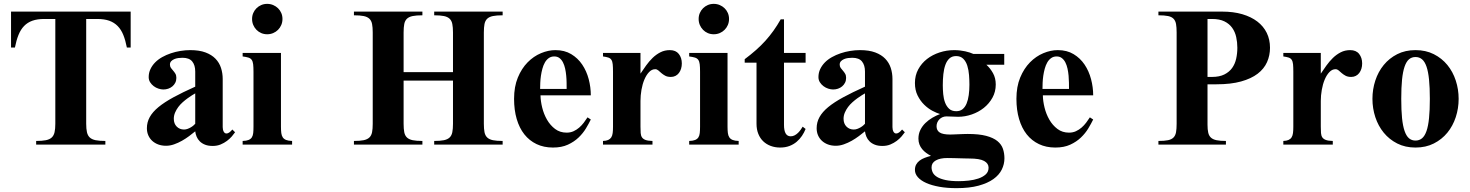

<svg xmlns="http://www.w3.org/2000/svg" viewBox="-20 -748 7601 993"><path d="M636.2 -502Q628.9 -539.6 617.7 -567.4Q606.4 -595.2 588.4 -613.5Q570.3 -631.8 544.7 -640.9Q519 -649.9 482.9 -649.9H425.8V-107.9Q425.8 -81.5 429.7 -64.2Q433.6 -46.9 444.3 -36.9Q455.1 -26.9 474.4 -22.9Q493.7 -19 524.9 -19V0H167V-19Q198.2 -19 217.5 -22.9Q236.8 -26.9 247.6 -36.9Q258.3 -46.9 262.2 -64.2Q266.1 -81.5 266.1 -107.9V-649.9H209Q173.3 -649.9 147.7 -640.9Q122.1 -631.8 104.5 -613.5Q86.9 -595.2 75.7 -567.4Q64.5 -539.6 57.1 -502H37.1V-688H655.8V-502Z M1195.8 -64Q1189.5 -54.7 1179 -42.5Q1168.5 -30.3 1153.8 -19.3Q1139.2 -8.3 1120.8 -0.7Q1102.5 6.8 1080.1 6.8Q1056.6 6.8 1040.3 0.2Q1023.9 -6.3 1013.2 -17.1Q1002.4 -27.8 996.8 -41.5Q991.2 -55.2 989.7 -68.8Q975.6 -57.1 958.3 -44.2Q940.9 -31.2 921.1 -20Q901.4 -8.8 880.4 -1.5Q859.4 5.9 838.9 5.9Q816.9 5.9 798.8 -0.7Q780.8 -7.3 767.6 -19.3Q754.4 -31.2 747.1 -47.9Q739.7 -64.5 739.7 -85Q739.7 -115.7 754.4 -142.3Q769 -168.9 799.6 -194.1Q830.1 -219.2 877.2 -244.9Q924.3 -270.5 989.7 -299.8V-377.9Q989.7 -411.1 974.1 -430.2Q958.5 -449.2 923.8 -449.2Q913.6 -449.2 902.1 -447.8Q890.6 -446.3 881.1 -442.1Q871.6 -438 865.2 -431.2Q858.9 -424.3 858.9 -414.1Q858.9 -403.8 864 -396.7Q869.1 -389.6 875.5 -382.6Q881.8 -375.5 887 -366.9Q892.1 -358.4 892.1 -345.2Q892.1 -331.1 886.5 -320.1Q880.9 -309.1 871.6 -301.3Q862.3 -293.5 850.1 -289.3Q837.9 -285.2 824.7 -285.2Q813 -285.2 799.6 -289.6Q786.1 -293.9 774.9 -302.5Q763.7 -311 756.3 -322.8Q749 -334.5 749 -349.1Q749 -371.6 758.1 -390.6Q767.1 -409.7 782.5 -425.3Q797.9 -440.9 818.8 -452.6Q839.8 -464.4 863.8 -472.4Q887.7 -480.5 913.3 -484.6Q939 -488.8 963.9 -488.8Q1010.7 -488.8 1042.7 -476.8Q1074.7 -464.8 1094.5 -444.3Q1114.3 -423.8 1123 -396.7Q1131.8 -369.6 1131.8 -339.8V-90.8Q1131.8 -76.7 1137 -67.1Q1142.1 -57.6 1151.4 -57.6Q1164.6 -57.6 1181.6 -78.1ZM989.7 -265.1Q983.4 -261.7 972.9 -255.1Q962.4 -248.5 950 -239.5Q937.5 -230.5 924.8 -219.2Q912.1 -208 902.1 -194.6Q892.1 -181.2 885.5 -165.8Q878.9 -150.4 878.9 -133.8Q878.9 -108.4 894 -93.3Q909.2 -78.1 931.6 -78.1Q940.9 -78.1 950.2 -81.5Q959.5 -85 967.3 -89.6Q975.1 -94.2 981 -99.4Q986.8 -104.5 989.7 -107.9Z M1440.9 -649.9Q1440.9 -633.3 1434.8 -618.9Q1428.7 -604.5 1418 -593.8Q1407.2 -583 1392.8 -576.9Q1378.4 -570.8 1361.8 -570.8Q1345.2 -570.8 1331.1 -576.9Q1316.9 -583 1306.4 -593.8Q1295.9 -604.5 1289.8 -618.9Q1283.7 -633.3 1283.7 -649.9Q1283.7 -666.5 1289.8 -680.7Q1295.9 -694.8 1306.4 -705.3Q1316.9 -715.8 1331.1 -721.9Q1345.2 -728 1361.8 -728Q1378.4 -728 1392.8 -721.9Q1407.2 -715.8 1418 -705.3Q1428.7 -694.8 1434.8 -680.7Q1440.9 -666.5 1440.9 -649.9ZM1234.9 0V-19Q1254.4 -19.5 1265.6 -24.2Q1276.9 -28.8 1282.5 -37.6Q1288.1 -46.4 1289.6 -60.1Q1291 -73.7 1291 -92.8V-377Q1291 -400.9 1289.3 -415.5Q1287.6 -430.2 1281.7 -438.5Q1275.9 -446.8 1264.6 -450.2Q1253.4 -453.6 1234.9 -456.1V-474.1H1433.1V-92.8Q1433.1 -73.7 1434.8 -60.1Q1436.5 -46.4 1442.4 -37.6Q1448.2 -28.8 1459.7 -24.2Q1471.2 -19.5 1490.7 -19V0Z M2225.6 0V-19Q2256.8 -19 2275.9 -22.9Q2294.9 -26.9 2305.4 -36.9Q2315.9 -46.9 2319.3 -64.2Q2322.8 -81.5 2322.8 -107.9V-331.1H2067.4V-107.9Q2067.4 -81.5 2070.8 -64.2Q2074.2 -46.9 2084.7 -36.9Q2095.2 -26.9 2114.3 -22.9Q2133.3 -19 2164.6 -19V0H1810.5V-19Q1841.8 -19 1860.8 -22.9Q1879.9 -26.9 1890.4 -36.9Q1900.9 -46.9 1904.3 -64.2Q1907.7 -81.5 1907.7 -107.9V-580.1Q1907.7 -606.4 1904.3 -623.8Q1900.9 -641.1 1890.4 -651.1Q1879.9 -661.1 1860.8 -665Q1841.8 -668.9 1810.5 -668.9V-688H2164.6V-668.9Q2133.3 -668.9 2114.3 -665Q2095.2 -661.1 2084.7 -651.1Q2074.2 -641.1 2070.8 -623.8Q2067.4 -606.4 2067.4 -580.1V-375H2322.8V-580.1Q2322.8 -606.4 2319.3 -623.8Q2315.9 -641.1 2305.4 -651.1Q2294.9 -661.1 2275.9 -665Q2256.8 -668.9 2225.6 -668.9V-688H2579.6V-668.9Q2548.3 -668.9 2529.3 -665Q2510.3 -661.1 2499.8 -651.1Q2489.3 -641.1 2485.8 -623.8Q2482.4 -606.4 2482.4 -580.1V-107.9Q2482.4 -81.5 2485.8 -64.2Q2489.3 -46.9 2499.8 -36.9Q2510.3 -26.9 2529.3 -22.9Q2548.3 -19 2579.6 -19V0Z M3035.6 -129.9Q3025.4 -108.9 3010.3 -83.7Q2995.1 -58.6 2972.2 -36.6Q2949.2 -14.6 2917 0.2Q2884.8 15.1 2839.8 15.1Q2792.5 15.1 2755.1 -2.7Q2717.8 -20.5 2691.9 -53.2Q2666 -85.9 2652.3 -132.6Q2638.7 -179.2 2638.7 -236.8Q2638.7 -299.8 2658.2 -346.9Q2677.7 -394 2708.7 -425.5Q2739.7 -457 2777.8 -472.9Q2815.9 -488.8 2852.5 -488.8Q2899.9 -488.8 2934.3 -468Q2968.8 -447.3 2991.2 -413.8Q3013.7 -380.4 3024.7 -338.6Q3035.6 -296.9 3035.6 -254.9H2775.4Q2775.9 -225.1 2784.2 -191.4Q2792.5 -157.7 2809.1 -128.9Q2825.7 -100.1 2850.8 -81.1Q2876 -62 2910.6 -62Q2930.2 -62 2946.3 -69.3Q2962.4 -76.7 2975.6 -88.1Q2988.8 -99.6 2999.3 -113.5Q3009.8 -127.4 3018.6 -141.1ZM2910.6 -288.1Q2910.6 -302.2 2910.4 -320.1Q2910.2 -337.9 2908.4 -356.7Q2906.7 -375.5 2902.8 -393.3Q2898.9 -411.1 2891.8 -425Q2884.8 -439 2873.8 -447.5Q2862.8 -456.1 2846.7 -456.1Q2830.1 -456.1 2818.1 -447.5Q2806.2 -439 2798.1 -424.8Q2790 -410.6 2785.2 -392.6Q2780.3 -374.5 2777.6 -356Q2774.9 -337.4 2774.2 -319.6Q2773.4 -301.8 2773.4 -288.1Z M3292.5 -474.1V-367.2Q3306.2 -387.7 3321.5 -409.2Q3336.9 -430.7 3355.2 -448.5Q3373.5 -466.3 3395.5 -477.5Q3417.5 -488.8 3444.3 -488.8Q3475.1 -488.8 3490.7 -469Q3506.3 -449.2 3506.3 -419.9Q3506.3 -405.3 3502.4 -392.6Q3498.5 -379.9 3491.2 -370.4Q3483.9 -360.8 3473.4 -355.5Q3462.9 -350.1 3449.7 -350.1Q3432.1 -350.1 3420.4 -356.4Q3408.7 -362.8 3400.4 -370.1Q3392.1 -377.4 3384.8 -383.8Q3377.4 -390.1 3368.7 -390.1Q3351.1 -390.1 3336.9 -375.2Q3322.8 -360.4 3312.7 -336.7Q3302.7 -313 3297.6 -283.7Q3292.5 -254.4 3292.5 -226.1V-92.8Q3292.5 -73.7 3293.5 -60.1Q3294.4 -46.4 3300.3 -37.6Q3306.2 -28.8 3318.6 -24.2Q3331.1 -19.5 3354.5 -19V0H3098.6V-19Q3115.2 -19.5 3125.5 -24.2Q3135.7 -28.8 3141.4 -37.6Q3147 -46.4 3148.7 -60.1Q3150.4 -73.7 3150.4 -92.8V-377Q3150.4 -400.9 3148.9 -415.5Q3147.5 -430.2 3142.1 -438.5Q3136.7 -446.8 3126.5 -450.2Q3116.2 -453.6 3098.6 -456.1V-474.1Z M3750.5 -649.9Q3750.5 -633.3 3744.4 -618.9Q3738.3 -604.5 3727.5 -593.8Q3716.8 -583 3702.4 -576.9Q3688 -570.8 3671.4 -570.8Q3654.8 -570.8 3640.6 -576.9Q3626.5 -583 3616 -593.8Q3605.5 -604.5 3599.4 -618.9Q3593.3 -633.3 3593.3 -649.9Q3593.3 -666.5 3599.4 -680.7Q3605.5 -694.8 3616 -705.3Q3626.5 -715.8 3640.6 -721.9Q3654.8 -728 3671.4 -728Q3688 -728 3702.4 -721.9Q3716.8 -715.8 3727.5 -705.3Q3738.3 -694.8 3744.4 -680.7Q3750.5 -666.5 3750.5 -649.9ZM3544.4 0V-19Q3564 -19.5 3575.2 -24.2Q3586.4 -28.8 3592 -37.6Q3597.7 -46.4 3599.1 -60.1Q3600.6 -73.7 3600.6 -92.8V-377Q3600.6 -400.9 3598.9 -415.5Q3597.2 -430.2 3591.3 -438.5Q3585.4 -446.8 3574.2 -450.2Q3563 -453.6 3544.4 -456.1V-474.1H3742.7V-92.8Q3742.7 -73.7 3744.4 -60.1Q3746.1 -46.4 3752 -37.6Q3757.8 -28.8 3769.3 -24.2Q3780.8 -19.5 3800.3 -19V0Z M4146.5 -81.1Q4139.2 -62.5 4127.7 -45.4Q4116.2 -28.3 4100.1 -14.6Q4084 -1 4062.7 7.1Q4041.5 15.1 4014.6 15.1Q3988.8 15.1 3966.3 6.8Q3943.8 -1.5 3927.5 -17.1Q3911.1 -32.7 3901.9 -55.7Q3892.6 -78.6 3892.6 -107.9V-423.8H3831.5V-441.9Q3862.8 -465.3 3889.4 -488.8Q3916 -512.2 3938.5 -537.1Q3960.9 -562 3980.5 -589.4Q4000 -616.7 4017.6 -647.9H4034.7V-474.1H4146.5V-423.8H4034.7V-102.1Q4034.7 -43 4069.3 -43Q4080.6 -43 4090.3 -48.3Q4100.1 -53.7 4107.7 -61.3Q4115.2 -68.8 4121.3 -77.4Q4127.4 -85.9 4131.3 -92.8Z M4659.7 -64Q4653.3 -54.7 4642.8 -42.5Q4632.3 -30.3 4617.7 -19.3Q4603 -8.3 4584.7 -0.7Q4566.4 6.8 4543.9 6.8Q4520.5 6.8 4504.2 0.2Q4487.8 -6.3 4477.1 -17.1Q4466.3 -27.8 4460.7 -41.5Q4455.1 -55.2 4453.6 -68.8Q4439.5 -57.1 4422.1 -44.2Q4404.8 -31.2 4385 -20Q4365.2 -8.8 4344.2 -1.5Q4323.2 5.9 4302.7 5.9Q4280.8 5.9 4262.7 -0.7Q4244.6 -7.3 4231.4 -19.3Q4218.3 -31.2 4210.9 -47.9Q4203.6 -64.5 4203.6 -85Q4203.6 -115.7 4218.3 -142.3Q4232.9 -168.9 4263.4 -194.1Q4293.9 -219.2 4341.1 -244.9Q4388.2 -270.5 4453.6 -299.8V-377.9Q4453.6 -411.1 4438 -430.2Q4422.4 -449.2 4387.7 -449.2Q4377.4 -449.2 4366 -447.8Q4354.5 -446.3 4345 -442.1Q4335.4 -438 4329.1 -431.2Q4322.8 -424.3 4322.8 -414.1Q4322.8 -403.8 4327.9 -396.7Q4333 -389.6 4339.4 -382.6Q4345.7 -375.5 4350.8 -366.9Q4356 -358.4 4356 -345.2Q4356 -331.1 4350.3 -320.1Q4344.7 -309.1 4335.4 -301.3Q4326.2 -293.5 4314 -289.3Q4301.8 -285.2 4288.6 -285.2Q4276.9 -285.2 4263.4 -289.6Q4250 -293.9 4238.8 -302.5Q4227.5 -311 4220.2 -322.8Q4212.9 -334.5 4212.9 -349.1Q4212.9 -371.6 4221.9 -390.6Q4231 -409.7 4246.3 -425.3Q4261.7 -440.9 4282.7 -452.6Q4303.7 -464.4 4327.6 -472.4Q4351.6 -480.5 4377.2 -484.6Q4402.8 -488.8 4427.7 -488.8Q4474.6 -488.8 4506.6 -476.8Q4538.6 -464.8 4558.3 -444.3Q4578.1 -423.8 4586.9 -396.7Q4595.7 -369.6 4595.7 -339.8V-90.8Q4595.7 -76.7 4600.8 -67.1Q4606 -57.6 4615.2 -57.6Q4628.4 -57.6 4645.5 -78.1ZM4453.6 -265.1Q4447.3 -261.7 4436.8 -255.1Q4426.3 -248.5 4413.8 -239.5Q4401.4 -230.5 4388.7 -219.2Q4376 -208 4366 -194.6Q4356 -181.2 4349.4 -165.8Q4342.8 -150.4 4342.8 -133.8Q4342.8 -108.4 4357.9 -93.3Q4373 -78.1 4395.5 -78.1Q4404.8 -78.1 4414.1 -81.5Q4423.3 -85 4431.2 -89.6Q4439 -94.2 4444.8 -99.4Q4450.7 -104.5 4453.6 -107.9Z M5173.8 -413.1H5081.5Q5101.6 -395 5115.7 -369.6Q5129.9 -344.2 5129.9 -311Q5129.9 -273.4 5112.8 -242.7Q5095.7 -211.9 5068.1 -189.9Q5040.5 -168 5005.6 -156Q4970.7 -144 4935.5 -144Q4922.4 -144 4906 -145Q4889.6 -146 4875 -146Q4864.3 -146 4855 -142.1Q4845.7 -138.2 4838.6 -131.1Q4831.5 -124 4827.6 -114.7Q4823.7 -105.5 4823.7 -95.2Q4823.7 -73.2 4840.1 -62.7Q4856.4 -52.2 4894.5 -52.2Q4900.4 -52.2 4911.6 -52.7Q4922.9 -53.2 4936 -53.7Q4949.2 -54.2 4962.2 -54.7Q4975.1 -55.2 4984.9 -55.2Q5043.5 -55.2 5080.3 -45.4Q5117.2 -35.6 5138.2 -18.6Q5159.2 -1.5 5167 21.5Q5174.8 44.4 5174.8 70.8Q5174.8 101.1 5161.1 128.9Q5147.5 156.7 5117.9 178Q5088.4 199.2 5041.3 212.2Q4994.1 225.1 4926.8 225.1Q4877.9 225.1 4838.4 218Q4798.8 210.9 4770.8 198.5Q4742.7 186 4727.3 168.7Q4711.9 151.4 4711.9 130.9Q4711.9 114.7 4718.3 103Q4724.6 91.3 4735.8 82.8Q4747.1 74.2 4762.2 68.4Q4777.3 62.5 4794.9 58.1Q4781.7 51.3 4770 42.7Q4758.3 34.2 4749.3 23.2Q4740.2 12.2 4735.1 -1.2Q4730 -14.6 4730 -30.8Q4730 -55.7 4740 -75.9Q4750 -96.2 4766.1 -111.8Q4782.2 -127.4 4802.2 -139.2Q4822.3 -150.9 4841.8 -158.2Q4824.7 -163.1 4802.2 -175Q4779.8 -187 4759.8 -206.5Q4739.7 -226.1 4725.8 -253.9Q4711.9 -281.7 4711.9 -318.8Q4711.9 -357.9 4729 -389.4Q4746.1 -420.9 4774.4 -442.9Q4802.7 -464.8 4839.4 -476.8Q4876 -488.8 4915.5 -488.8Q4930.2 -488.8 4944.6 -487.1Q4959 -485.4 4971.7 -482.7Q4984.4 -480 4995.4 -476.3Q5006.3 -472.7 5013.7 -469.2H5173.8ZM4993.7 -310.1Q4993.7 -333.5 4991.7 -359.6Q4989.7 -385.7 4982.9 -407.7Q4976.1 -429.7 4962.2 -443.8Q4948.2 -458 4924.8 -458Q4903.8 -458 4890.4 -445.8Q4877 -433.6 4869.4 -412.6Q4861.8 -391.6 4858.9 -364.3Q4856 -336.9 4856 -307.1Q4856 -285.2 4858.2 -261.2Q4860.4 -237.3 4867.7 -217.8Q4875 -198.2 4888.7 -185.5Q4902.3 -172.9 4925.8 -172.9Q4945.3 -172.9 4958.3 -183.3Q4971.2 -193.8 4979 -212.4Q4986.8 -231 4990.2 -256.1Q4993.7 -281.2 4993.7 -310.1ZM5092.8 119.1Q5092.8 97.2 5069.8 84.5Q5046.9 71.8 4993.7 71.8Q4980 71.8 4967.5 71.3Q4955.1 70.8 4941.7 70.6Q4928.2 70.3 4913.1 69.8Q4897.9 69.3 4879.4 69.3Q4841.8 69.3 4819.8 81.8Q4797.9 94.2 4797.9 117.2Q4797.9 131.8 4804.4 144.8Q4811 157.7 4827.1 167.5Q4843.3 177.2 4870.4 183.1Q4897.5 189 4938 189Q4962.9 189 4990 186Q5017.1 183.1 5040 175.3Q5063 167.5 5077.9 154.1Q5092.8 140.6 5092.8 119.1Z M5633.8 -129.9Q5623.5 -108.9 5608.4 -83.7Q5593.3 -58.6 5570.3 -36.6Q5547.4 -14.6 5515.1 0.2Q5482.9 15.1 5438 15.1Q5390.6 15.1 5353.3 -2.7Q5315.9 -20.5 5290 -53.2Q5264.2 -85.9 5250.5 -132.6Q5236.8 -179.2 5236.8 -236.8Q5236.8 -299.8 5256.3 -346.9Q5275.9 -394 5306.9 -425.5Q5337.9 -457 5376 -472.9Q5414.1 -488.8 5450.7 -488.8Q5498 -488.8 5532.5 -468Q5566.9 -447.3 5589.4 -413.8Q5611.8 -380.4 5622.8 -338.6Q5633.8 -296.9 5633.8 -254.9H5373.5Q5374 -225.1 5382.3 -191.4Q5390.6 -157.7 5407.2 -128.9Q5423.8 -100.1 5449 -81.1Q5474.1 -62 5508.8 -62Q5528.3 -62 5544.4 -69.3Q5560.5 -76.7 5573.7 -88.1Q5586.9 -99.6 5597.4 -113.5Q5607.9 -127.4 5616.7 -141.1ZM5508.8 -288.1Q5508.8 -302.2 5508.5 -320.1Q5508.3 -337.9 5506.6 -356.7Q5504.9 -375.5 5501 -393.3Q5497.1 -411.1 5490 -425Q5482.9 -439 5471.9 -447.5Q5460.9 -456.1 5444.8 -456.1Q5428.2 -456.1 5416.3 -447.5Q5404.3 -439 5396.2 -424.8Q5388.2 -410.6 5383.3 -392.6Q5378.4 -374.5 5375.7 -356Q5373 -337.4 5372.3 -319.6Q5371.6 -301.8 5371.6 -288.1Z M5971.2 -688H6300.3Q6358.9 -688 6404.8 -674.6Q6450.7 -661.1 6482.7 -636.7Q6514.6 -612.3 6531.5 -577.9Q6548.3 -543.5 6548.3 -501Q6548.3 -461.4 6533 -426.8Q6517.6 -392.1 6484.4 -366.7Q6451.2 -341.3 6398.7 -326.7Q6346.2 -312 6271.5 -312H6225.1V-103Q6225.1 -78.1 6228.8 -62Q6232.4 -45.9 6242.7 -36.4Q6252.9 -26.9 6271.5 -22.9Q6290 -19 6320.3 -19V0H5971.2V-19Q6002.4 -19 6021 -22.9Q6039.6 -26.9 6049.3 -36.9Q6059.1 -46.9 6062.3 -64.2Q6065.4 -81.5 6065.4 -107.9V-580.1Q6065.4 -606.4 6062.3 -623.8Q6059.1 -641.1 6049.3 -651.1Q6039.6 -661.1 6021 -665Q6002.4 -668.9 5971.2 -668.9ZM6379.4 -501Q6379.4 -529.3 6373.5 -556.2Q6367.7 -583 6352.8 -604Q6337.9 -625 6312.5 -637.5Q6287.1 -649.9 6248 -649.9H6225.1V-350.1H6248Q6286.6 -350.1 6312 -362.8Q6337.4 -375.5 6352.3 -396.2Q6367.2 -417 6373.3 -444.3Q6379.4 -471.7 6379.4 -501Z M6811 -474.1V-367.2Q6824.7 -387.7 6840.1 -409.2Q6855.5 -430.7 6873.8 -448.5Q6892.1 -466.3 6914.1 -477.5Q6936 -488.8 6962.9 -488.8Q6993.7 -488.8 7009.3 -469Q7024.9 -449.2 7024.9 -419.9Q7024.9 -405.3 7021 -392.6Q7017.1 -379.9 7009.8 -370.4Q7002.4 -360.8 6991.9 -355.5Q6981.4 -350.1 6968.3 -350.1Q6950.7 -350.1 6939 -356.4Q6927.2 -362.8 6918.9 -370.1Q6910.6 -377.4 6903.3 -383.8Q6896 -390.1 6887.2 -390.1Q6869.6 -390.1 6855.5 -375.2Q6841.3 -360.4 6831.3 -336.7Q6821.3 -313 6816.2 -283.7Q6811 -254.4 6811 -226.1V-92.8Q6811 -73.7 6812 -60.1Q6813 -46.4 6818.8 -37.6Q6824.7 -28.8 6837.2 -24.2Q6849.6 -19.5 6873 -19V0H6617.2V-19Q6633.8 -19.5 6644 -24.2Q6654.3 -28.8 6659.9 -37.6Q6665.5 -46.4 6667.2 -60.1Q6668.9 -73.7 6668.9 -92.8V-377Q6668.9 -400.9 6667.5 -415.5Q6666 -430.2 6660.6 -438.5Q6655.3 -446.8 6645 -450.2Q6634.8 -453.6 6617.2 -456.1V-474.1Z M7523.9 -236.8Q7523.9 -187.5 7509 -142.1Q7494.1 -96.7 7465.6 -61.8Q7437 -26.9 7395.5 -5.9Q7354 15.1 7300.8 15.1Q7247.6 15.1 7206.3 -5.9Q7165 -26.9 7136.5 -61.8Q7107.9 -96.7 7093 -142.1Q7078.1 -187.5 7078.1 -236.8Q7078.1 -286.1 7093 -331.5Q7107.9 -377 7136.5 -411.9Q7165 -446.8 7206.3 -467.8Q7247.6 -488.8 7300.8 -488.8Q7354 -488.8 7395.5 -467.8Q7437 -446.8 7465.6 -411.9Q7494.1 -377 7509 -331.5Q7523.9 -286.1 7523.9 -236.8ZM7375 -236.8Q7375 -295.4 7370.8 -336.4Q7366.7 -377.4 7357.7 -403.6Q7348.6 -429.7 7334.5 -441.4Q7320.3 -453.1 7300.8 -453.1Q7281.2 -453.1 7267.3 -441.4Q7253.4 -429.7 7244.4 -403.6Q7235.4 -377.4 7231.2 -336.4Q7227.1 -295.4 7227.1 -236.8Q7227.1 -178.2 7231.2 -137.2Q7235.4 -96.2 7244.4 -70.3Q7253.4 -44.4 7267.3 -32.7Q7281.2 -21 7300.8 -21Q7320.3 -21 7334.5 -32.7Q7348.6 -44.4 7357.7 -70.3Q7366.7 -96.2 7370.8 -137.2Q7375 -178.2 7375 -236.8Z"/></svg>

Font: Tai Heritage Pro
Style: Bold
Weight: 700
Designer: Faah Baccam, Walt Agee, Victor Gaultney, Annie Olsen, Eric Hays
Foundry: SIL International
Version: Version 2.600